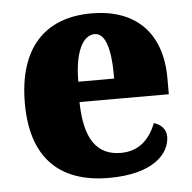

<svg xmlns="http://www.w3.org/2000/svg" viewBox="-45 -596 652 651"><g transform="rotate(-5 281.0 -270.5)"><path d="M301 10C452 10 509 -55 509 -113C509 -138 491 -155 468 -162C447 -110 412 -71 348 -71C267 -71 225 -128 223 -255H527V-309C527 -467 437 -551 289 -551C130 -551 38 -454 38 -266C38 -91 123 10 301 10ZM347 -324H225C225 -425 254 -480 294 -480C331 -480 348 -424 347 -324Z"/></g></svg>

Font: Noto Serif Georgian SemiCondensed Black
Style: Regular
Weight: 900
Width: 4
Designer: Monotype Design Team, Akaki Razmadze
Foundry: Google LLC
Version: Version 2.003